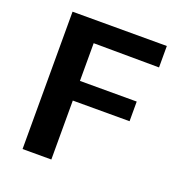

<svg xmlns="http://www.w3.org/2000/svg" viewBox="-126 -801 859 909"><g transform="rotate(20 304.0 -346.0)"><path d="M86 0V-692H561V-584L231 -586V-396H517V-297H231V0Z"/></g></svg>

Font: Coval
Style: ExtraBold
Weight: 800
Foundry: Context Ltd
Version: Version 001.000